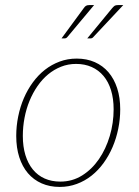

<svg xmlns="http://www.w3.org/2000/svg" viewBox="-20 -731 550 757"><path d="M218 -15Q265 -15 303.8 -39.2Q342.5 -63.5 370 -103.5Q397.5 -143.5 412.8 -194.8Q428 -246 428 -300Q428 -342 417.8 -375.2Q407.5 -408.5 388.2 -431.5Q369 -454.5 341.5 -466.8Q314 -479 280 -479Q248.5 -479 220.8 -468Q193 -457 169.8 -437.8Q146.5 -418.5 128 -391.8Q109.5 -365 96.5 -333.5Q83.5 -302 76.8 -266.8Q70 -231.5 70 -195Q70 -153 80.2 -119.5Q90.5 -86 109.5 -62.8Q128.5 -39.5 156 -27.2Q183.5 -15 218 -15ZM215.5 6Q176 6 144.2 -8Q112.5 -22 90.2 -48Q68 -74 56 -111.2Q44 -148.5 44 -195Q44 -234 51.8 -272Q59.5 -310 74 -343.8Q88.5 -377.5 109.5 -406.2Q130.5 -435 157 -455.8Q183.5 -476.5 215 -488.2Q246.5 -500 282.5 -500Q322 -500 353.8 -486Q385.5 -472 407.8 -446Q430 -420 442 -383Q454 -346 454 -300Q454 -261 446.2 -223.2Q438.5 -185.5 424 -151.5Q409.5 -117.5 388.5 -88.5Q367.5 -59.5 341 -38.5Q314.5 -17.5 282.8 -5.8Q251 6 215.5 6ZM351 -711 246 -585.5Q241.5 -579.5 234 -579.5H222.5L309.5 -698Q314.5 -705.5 319.2 -708.2Q324 -711 332.5 -711ZM466 -711 348.5 -585.5Q344 -579.5 336.5 -579.5H324L421.5 -698Q428 -705.5 432 -708.2Q436 -711 445.5 -711Z"/></svg>

Font: Lato ExtraLight
Style: Italic
Weight: 275
Italic angle: -7°
Designer: Lukasz Dziedzic with Adam Twardoch and Botio Nikoltchev
Foundry: tyPoland Lukasz Dziedzic
Version: Version 2.015; 2015-08-06; http://www.latofonts.com/